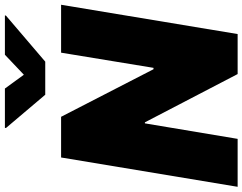

<svg xmlns="http://www.w3.org/2000/svg" viewBox="-124 -875 999 791"><g transform="rotate(-90 375.5 -479.5)"><path d="M751.4 -727.3 630.7 0H465.9L267 -382.1H262.8L198.9 0H1.4L122.2 -727.3H289.8L485.8 -346.6H491.5L554 -727.3ZM406.2 -958.8 463.1 -880.7 545.5 -958.8H707.4L706.7 -954.5L517 -792.6H380.7L243.6 -954.5L244.3 -958.8Z"/></g></svg>

Font: Karasuma Gothic
Style: Italic
Weight: 900
Italic angle: -9.39999°
Designer: Rasmus Andersson / Ryoko Nishizuka
Foundry: Genbu
Version: Version 1.00